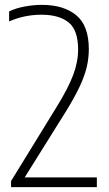

<svg xmlns="http://www.w3.org/2000/svg" viewBox="-20 -769 447 789"><path d="M25.5 0V-25L214.5 -332.5Q260.5 -407 280.8 -461Q301 -515 301 -565.5Q301 -645.5 261.8 -677Q222.5 -708.5 150.5 -708.5Q80.5 -708.5 17.5 -681V-722Q43 -735 80.2 -742Q117.5 -749 152 -749Q241.5 -749 293.2 -706.5Q345 -664 345 -566.5Q345 -529 336 -491.8Q327 -454.5 306.2 -410.8Q285.5 -367 250.5 -310.5L81.5 -40H378V0Z"/></svg>

Font: Encode Sans Condensed ExtraLight
Style: Regular
Weight: 200
Width: 3
Designer: Multiple Designers
Foundry: Impallari Type
Version: Version 3.000; ttfautohint (v1.8.3) -l 8 -r 50 -G 200 -x 14 